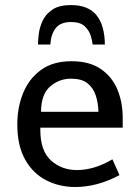

<svg xmlns="http://www.w3.org/2000/svg" viewBox="-20 -730 549 758"><path d="M276.9 8.3Q214.4 8.3 162.4 -18.3Q110.4 -44.9 79.3 -99.9Q48.3 -154.8 48.3 -239.3Q48.3 -305.2 71 -361.8Q93.8 -418.5 141.1 -453.4Q188.5 -488.3 262.7 -488.3Q333 -488.3 377.7 -457.8Q422.4 -427.2 443.4 -376.7Q464.4 -326.2 464.4 -265.6V-226.1H139.2V-217.3Q139.2 -134.3 181.4 -96.4Q223.6 -58.6 283.7 -58.6Q352.1 -58.6 423.8 -101.1L451.7 -38.6Q363.8 8.3 276.9 8.3ZM142.1 -288.6H368.7Q367.7 -323.7 357.9 -353.5Q348.1 -383.3 325.2 -401.4Q302.2 -419.4 260.7 -419.4Q212.9 -419.4 177.5 -388.2Q142.1 -356.9 142.1 -288.6ZM129.9 -554.2Q129.9 -570.3 133.1 -596.2Q136.2 -622.1 148.4 -648.2Q160.6 -674.3 187 -692.1Q213.4 -710 260.3 -710Q328.1 -710 360.6 -670.4Q393.1 -630.9 394 -554.2H345.7Q344.7 -566.9 338.6 -587.9Q332.5 -608.9 314.7 -626Q296.9 -643.1 260.3 -643.1Q219.7 -643.1 200.4 -619.4Q181.2 -595.7 178.7 -554.2Z"/></svg>

Font: Shanti
Style: Regular
Weight: 400
Designer: Vernon Adams
Foundry: Vernon Adams
Version: Version 1.100; ttfautohint (v1.8.4)